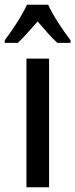

<svg xmlns="http://www.w3.org/2000/svg" viewBox="-48 -786 316 806"><path d="M158 0H63V-540H158ZM154 -766Q170 -732 196 -691.5Q222 -651 248 -617V-606H193Q173 -624 152.5 -647Q132 -670 110 -696Q87 -670 65.5 -646Q44 -622 27 -606H-28V-617Q-2 -651 24.5 -693Q51 -735 65 -766Z"/></svg>

Font: Noto Sans Ethiopic ExtraCondensed Medium
Style: Regular
Weight: 500
Width: 2
Designer: Monotype Design Team
Foundry: Monotype Imaging Inc.
Version: Version 2.102; ttfautohint (v1.8.4.7-5d5b)